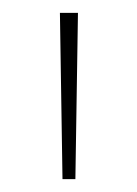

<svg xmlns="http://www.w3.org/2000/svg" viewBox="-20 -734 212 298"><path d="M101 -714H73L77 -456H97Z"/></svg>

Font: Noto Kufi Arabic Thin
Style: Regular
Weight: 100
Designer: Monotype Design Team, David Williams, Khaled Hosny
Foundry: Google LLC
Version: Version 2.109